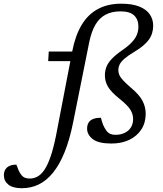

<svg xmlns="http://www.w3.org/2000/svg" viewBox="-190 -748 861 1014"><path d="M64.5 -425 67.5 -476H227.5L224.5 -425ZM196.5 -103Q178 -10.5 151.2 55.5Q124.5 121.5 90.2 163.8Q56 206 14.8 226Q-26.5 246 -74.5 246Q-122 246 -145.8 227Q-169.5 208 -169.5 177Q-169.5 151.5 -153 136.5Q-136.5 121.5 -103.5 121.5Q-97.5 138 -91.8 151.5Q-86 165 -77.5 175.5Q-69 186.5 -58 190.8Q-47 195 -33 195Q-11.5 195 8 184.5Q27.5 174 44.8 148.5Q62 123 77.2 78.8Q92.5 34.5 106 -32.5L191.5 -477Q207.5 -560 241 -616Q274.5 -672 326.8 -700.2Q379 -728.5 450 -728.5Q508 -728.5 545.5 -713.5Q583 -698.5 601 -672.2Q619 -646 619 -612.5Q619 -570 595.8 -538Q572.5 -506 520.5 -475Q485.5 -454 467 -437.8Q448.5 -421.5 441.8 -407.2Q435 -393 435 -377Q435 -365 440 -352.8Q445 -340.5 459.8 -324.2Q474.5 -308 503 -283.5Q546.5 -247 563 -214.8Q579.5 -182.5 579.5 -147Q579.5 -99.5 556.2 -64Q533 -28.5 492.2 -9.2Q451.5 10 398.5 10Q330 10 300 -13.2Q270 -36.5 270 -68.5Q270 -87 277.5 -99.8Q285 -112.5 301 -119.2Q317 -126 343 -126Q349 -102 355 -87.8Q361 -73.5 370.5 -60Q380 -46.5 391.8 -41.2Q403.5 -36 419.5 -36Q447 -36 468 -46Q489 -56 501 -74.5Q513 -93 513 -120Q513 -144.5 499 -167.8Q485 -191 440.5 -227Q395.5 -263 379.8 -290.8Q364 -318.5 364 -349.5Q364 -373.5 372 -394.5Q380 -415.5 400 -436.8Q420 -458 454.5 -482Q489 -506 507.8 -526.5Q526.5 -547 533.8 -566.8Q541 -586.5 541 -607.5Q541 -644.5 518.8 -666.2Q496.5 -688 446.5 -688Q400.5 -688 367.5 -670.5Q334.5 -653 313.5 -616.8Q292.5 -580.5 281 -524Z"/></svg>

Font: Newsreader 11pt
Style: Italic
Weight: 400
Italic angle: -17°
Version: Version 1.003